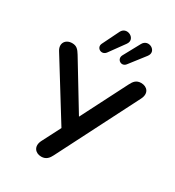

<svg xmlns="http://www.w3.org/2000/svg" viewBox="-223 -1079 1107 1216"><g transform="rotate(30 330.5 -471.5)"><path d="M534 -882C575 -934 490 -981 460 -926L394 -805C374 -768 421 -737 447 -770ZM381 -882C420 -935 332 -981 304 -925L244 -803C226 -766 276 -737 302 -773ZM269 8C305 8 322 -15 334 -39L633 -626C660 -678 630 -713 585 -713C549 -713 534 -691 521 -666L350 -331L146 -667C128 -696 114 -713 81 -713C32 -713 6 -672 33 -628L290 -213L221 -79C195 -29 224 8 269 8Z"/></g></svg>

Font: Nunito
Style: Bold
Weight: 700
Designer: Vernon Adams
Foundry: Vernon Adams
Version: Version 3.602